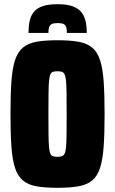

<svg xmlns="http://www.w3.org/2000/svg" viewBox="-20 -888 549 916"><path d="M254 8Q195 8 155 1Q115 -6 90 -26.5Q65 -47 52 -86Q39 -125 34.5 -188Q30 -251 30 -344Q30 -437 34.5 -500Q39 -563 52 -602Q65 -641 90 -661.5Q115 -682 155 -689Q195 -696 254 -696Q313 -696 353.5 -689Q394 -682 419 -661.5Q444 -641 457 -602Q470 -563 474.5 -500Q479 -437 479 -344Q479 -251 474.5 -188Q470 -125 457 -86Q444 -47 419 -26.5Q394 -6 353.5 1Q313 8 254 8ZM254 -140Q267 -140 275 -142.5Q283 -145 288 -154.5Q293 -164 295 -185.5Q297 -207 297.5 -245.5Q298 -284 298 -344Q298 -404 297.5 -442.5Q297 -481 295 -502.5Q293 -524 288 -533.5Q283 -543 275 -545.5Q267 -548 254 -548Q241 -548 233 -545.5Q225 -543 220.5 -533.5Q216 -524 214 -502.5Q212 -481 211.5 -442.5Q211 -404 211 -344Q211 -284 211.5 -245.5Q212 -207 214 -185.5Q216 -164 220.5 -154.5Q225 -145 233 -142.5Q241 -140 254 -140ZM255 -868Q299 -868 326.5 -858Q354 -848 368.5 -829.5Q383 -811 388.5 -786Q394 -761 394 -731H299Q299 -747 296 -757.5Q293 -768 284 -773Q275 -778 255 -778Q236 -778 226.5 -773Q217 -768 214 -757.5Q211 -747 211 -731H116Q116 -761 121 -786Q126 -811 140 -829.5Q154 -848 182 -858Q210 -868 255 -868Z"/></svg>

Font: Saira Condensed Black
Style: Regular
Weight: 900
Width: 3
Designer: Hector Gatti with collaboration of the Omnibus-Type team
Foundry: Omnibus-Type
Version: Version 1.101